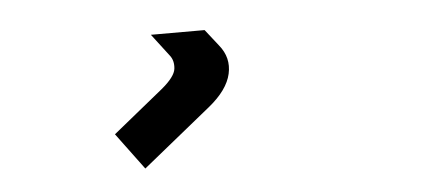

<svg xmlns="http://www.w3.org/2000/svg" viewBox="-30 -54 718 324"><g transform="rotate(-5 329.0 108.0)"><path d="M347 24Q365 46 359 73Q353 100 321 126L205 220L159 158L244 89Q267 70 268.5 56.5Q270 43 263 34L234 -4H325Z"/></g></svg>

Font: TypoPRO Sinkin Sans
Style: 600 SemiBold Italic
Weight: 600
Italic angle: -112°
Designer: Keith Bates
Foundry: K-Type
Version: Sinkin Sans (version 1.0)  by Keith Bates   •   © 2014   www